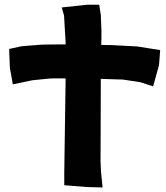

<svg xmlns="http://www.w3.org/2000/svg" viewBox="-20 -746 714 827"><path d="M246.1 -713.9 255.9 -678.7 262.7 -562.5V-554.7C228.5 -554.7 193.4 -554.7 159.2 -553.7L73.2 -546.9L19.5 -535.2L22.5 -454.1L35.2 -382.8L120.1 -400.4L199.2 -408.2H262.7L256.8 -2V51.8L354.5 59.6L421.9 61.5L415 -6.8L413.1 -50.8L414.1 -368.2V-406.2C446.3 -405.3 477.5 -404.3 509.8 -403.3L585.9 -391.6L639.6 -374L665 -465.8L669.9 -530.3L571.3 -545.9L460.9 -551.8C446.3 -551.8 430.7 -551.8 416 -552.7C417 -573.2 417 -592.8 417 -613.3L414.1 -682.6L407.2 -725.6H354.5Z"/></svg>

Font: MaokenAssortedSans-Lite
Style: Lite
Weight: 400
Version: Version 1.400